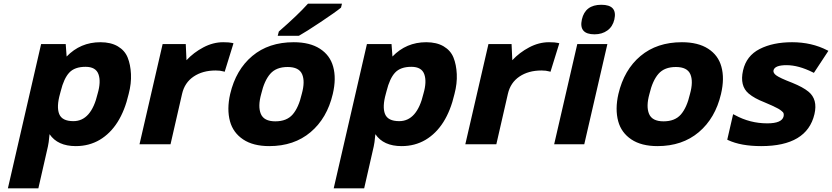

<svg xmlns="http://www.w3.org/2000/svg" viewBox="-20 -786 4533 1046"><path d="M343 -478Q418 -556 527 -556Q584 -556 622 -533.5Q660 -511 675.5 -472.5Q691 -434 693.5 -382.5Q696 -331 681 -274Q639 -93 523 -24Q465 10 393 10Q294 10 250 -55Q245 -2 241 12L189 240H23L204 -546H338ZM380 -126Q477 -126 512 -276Q531 -341 516.5 -381.5Q502 -422 446 -422Q387 -422 357.5 -390.5Q328 -359 311 -290L307 -275Q287 -204 302.5 -165Q318 -126 380 -126Z M992 -546 996 -458Q1035 -500 1088 -528Q1141 -556 1196 -556Q1229 -556 1246 -552L1252 -550L1204 -395L1197 -397Q1180 -402 1155 -402Q1084 -402 1035 -369Q986 -336 972 -275L909 0H740L866 -546Z M1624 -274Q1643 -342 1626 -381.5Q1609 -421 1547 -421Q1485 -421 1452.5 -384Q1420 -347 1403 -274Q1384 -206 1401 -165.5Q1418 -125 1480 -125Q1542 -125 1574.5 -162.5Q1607 -200 1624 -274ZM1233 -125Q1215 -191 1234 -274Q1265 -406 1354.5 -481Q1444 -556 1580 -556Q1668 -556 1723 -520.5Q1778 -485 1795 -423Q1813 -359 1793 -274Q1762 -142 1672 -66Q1582 10 1447 10Q1359 10 1304.5 -26.5Q1250 -63 1233 -125ZM1838 -745 1836 -743Q1808 -720 1727 -666Q1646 -612 1610 -592L1607 -591H1493L1499 -614L1501 -616Q1603 -705 1655 -763L1658 -766H1843Z M2118 -478Q2193 -556 2302 -556Q2359 -556 2397 -533.5Q2435 -511 2450.5 -472.5Q2466 -434 2468.5 -382.5Q2471 -331 2456 -274Q2414 -93 2298 -24Q2240 10 2168 10Q2069 10 2025 -55Q2020 -2 2016 12L1964 240H1798L1979 -546H2113ZM2155 -126Q2252 -126 2287 -276Q2306 -341 2291.5 -381.5Q2277 -422 2221 -422Q2162 -422 2132.5 -390.5Q2103 -359 2086 -290L2082 -275Q2062 -204 2077.5 -165Q2093 -126 2155 -126Z M2767 -546 2771 -458Q2810 -500 2863 -528Q2916 -556 2971 -556Q3004 -556 3021 -552L3027 -550L2979 -395L2972 -397Q2955 -402 2930 -402Q2859 -402 2810 -369Q2761 -336 2747 -275L2684 0H2515L2641 -546Z M3256 -760Q3345 -760 3327 -680Q3318 -641 3289 -620Q3260 -599 3219 -599Q3132 -599 3150 -680Q3168 -760 3256 -760ZM3289 -546 3163 0H2999L3125 -546Z M3739 -274Q3758 -342 3741 -381.5Q3724 -421 3662 -421Q3600 -421 3567.5 -384Q3535 -347 3518 -274Q3499 -206 3516 -165.5Q3533 -125 3595 -125Q3657 -125 3689.5 -162.5Q3722 -200 3739 -274ZM3348 -125Q3330 -191 3349 -274Q3380 -406 3469.5 -481Q3559 -556 3695 -556Q3783 -556 3838 -520.5Q3893 -485 3910 -423Q3928 -359 3908 -274Q3877 -142 3787 -66Q3697 10 3562 10Q3474 10 3419.5 -26.5Q3365 -63 3348 -125Z M4414 -389 4408 -392Q4330 -431 4265 -431Q4201 -431 4194 -403Q4191 -389 4208 -376Q4228 -361 4296 -335Q4355 -311 4384 -287Q4436 -245 4417 -164Q4376 10 4127 10Q4016 10 3946 -23L3942 -25L3974 -164L3984 -159Q4066 -114 4160 -114Q4240 -114 4249 -152Q4252 -168 4245 -175Q4231 -189 4212 -198Q4194 -208 4144 -229Q4090 -250 4059 -276Q4009 -318 4028 -402Q4046 -482 4118.5 -519Q4191 -556 4295 -556Q4402 -556 4487 -512L4493 -509Z"/></svg>

Font: Passageway
Style: BdIt
Weight: 700
Foundry: Ascender Corporation
Version: Version 1.11